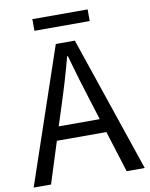

<svg xmlns="http://www.w3.org/2000/svg" viewBox="-95 -954 798 1023"><g transform="rotate(-10 303.5 -442.5)"><path d="M451 -885H152V-822H451ZM506 0H604L355 -733H252L3 0H97L168 -224H436ZM191 -298 227 -410C254 -494 277 -570 300 -658H304C328 -573 351 -494 378 -410L413 -298Z"/></g></svg>

Font: Spoqa Han Sans Neo Regular
Style: Regular
Weight: 400
Designer: [Spoqa Han Sans Neo] Dong-huui Kim  Younghwa Kang  Yujin Lee  [Noto Sans] Ryoko NISHIZUKA  (kana & ideographs); Paul D. 
Foundry: Spoqa (http://www.spoqa-han-sans.com)
Version: Version 1.000